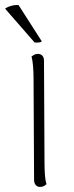

<svg xmlns="http://www.w3.org/2000/svg" viewBox="-42 -726 291 755"><path d="M133 -94Q133 -64 134.5 -40Q136 -16 141 -2Q137 2 131 5.5Q125 9 115 9Q105 9 98.5 1.5Q92 -6 92 -19L90 -412Q90 -442 88 -465.5Q86 -489 82 -504Q86 -507 92 -510.5Q98 -514 107 -514Q118 -514 124.5 -507Q131 -500 131 -487ZM-22 -692Q-15 -697 -7 -700Q1 -703 11 -705Q21 -707 31 -706L122 -564Q121 -560 110.5 -559Q100 -558 94 -559Z"/></svg>

Font: Arima ExtraLight
Style: Regular
Weight: 250
Designer: Joana Correia and Natanael Gama
Foundry: NDISCOVER
Version: Version 1.101;gftools[0.9.23]